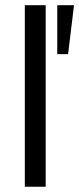

<svg xmlns="http://www.w3.org/2000/svg" viewBox="-20 -711 302 731"><path d="M74.5 0H153.9V-691.2H74.5ZM198 -504.9H239.2L261.8 -691.2H198Z"/></svg>

Font: LL Pando Sans
Style: Regular
Weight: 400
Designer: Joshua Smith
Foundry: Joshua Smith
Version: Version 1.000;Glyphs 3.2.1 (3258)